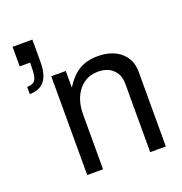

<svg xmlns="http://www.w3.org/2000/svg" viewBox="-131 -842 908 957"><g transform="rotate(-20 323.5 -364.0)"><path d="M170 -524H247V-436Q282 -491 322.5 -515Q363 -539 421 -539Q497 -539 542 -500Q587 -461 587 -396V0H504V-363Q504 -410 475 -438Q446 -466 396 -466Q332 -466 293 -417.5Q254 -369 254 -289V0H170ZM39 -728H144V-608Q144 -477 39 -477V-515Q73 -516 83.5 -534.5Q94 -553 94 -606V-624H39Z"/></g></svg>

Font: ColatingCofangSans
Style: Regular
Weight: 400
Foundry: GNU
Version: Version 412.227;June 27, 2022;FontCreator 11.0.0.2412 32-bit